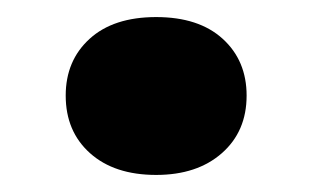

<svg xmlns="http://www.w3.org/2000/svg" viewBox="-20 -191 366 225"><path d="M163 14Q114 14 85.5 -11.5Q57 -37 57 -79Q57 -120 85 -145.5Q113 -171 163 -171Q213 -171 241 -145.5Q269 -120 269 -79Q269 -37 240 -11.5Q211 14 163 14Z"/></svg>

Font: Literata 36pt ExtraBold
Style: Regular
Weight: 800
Designer: Latin by Veronika Burian and Jose Scaglione. Greek by Irene Vlachou. Cyrillic by Vera Evstafieva.
Foundry: TypeTogether
Version: Version 3.002